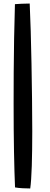

<svg xmlns="http://www.w3.org/2000/svg" viewBox="-20 -787 284 1086"><path d="M151 279Q134 279 108.8 277.8Q83.5 276.5 65 273Q61.5 192.5 59.2 72.2Q57 -48 57 -202Q57 -283 57.5 -377.5Q58 -472 59.8 -570.8Q61.5 -669.5 64.5 -763.5Q75.5 -764.5 102 -765.8Q128.5 -767 148 -767Q151 -699.5 153.8 -611.2Q156.5 -523 158.2 -425.2Q160 -327.5 161.2 -229.5Q162.5 -131.5 162.5 -44.5Q162.5 65 159.8 151.5Q157 238 151 279Z"/></svg>

Font: Grandstander
Style: Regular
Weight: 400
Designer: Tyler Finck
Foundry: Etcetera Type Co
Version: Version 1.200; ttfautohint (v1.8.3)